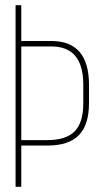

<svg xmlns="http://www.w3.org/2000/svg" viewBox="-20 -720 417 740"><path d="M62 -562H178Q323 -562 323 -393V-323Q323 -239 284 -199Q245 -159 162 -159H62V0H40V-700H62ZM62 -180H162Q235 -180 268 -214Q301 -248 301 -322V-394Q301 -541 178 -541H62Z"/></svg>

Font: Bebas Neue Light
Style: Regular
Weight: 300
Designer: Ryoichi Tsunekawa
Foundry: Ryoichi Tsunekawa
Version: Version 1.003;PS 001.003;hotconv 1.0.70;makeotf.lib2.5.58329